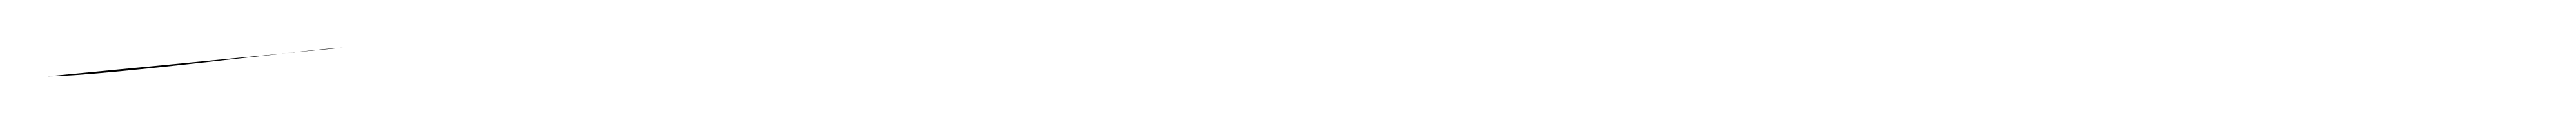

<svg xmlns="http://www.w3.org/2000/svg" viewBox="-144 -20 1082 52"><path d="M0 0C-9 0 -101 12 -124 12Z"/></svg>

Font: Hussar Ekologiczny
Style: Regular
Weight: 400
Foundry: Cannot Into Space Fonts
Version: Version 0.97